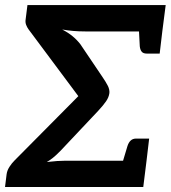

<svg xmlns="http://www.w3.org/2000/svg" viewBox="-22 -744 679 764"><path d="M-2 0 4.3 -50.7Q6.3 -65.7 15.6 -80.1Q24.8 -94.6 36.4 -106L289.7 -361.4L91.3 -627.6Q85.6 -635.5 81.9 -645.3Q78.3 -655 79.9 -665.9L87.2 -723.8H637.3L623.8 -618.9H317.8Q290.8 -618.9 269.1 -620.9Q247.4 -622.9 225.6 -626.5Q249 -614.4 266.1 -600.4Q283.3 -586.5 297.5 -568.4L385.8 -437.5Q399.6 -417.4 407.1 -402.5Q414.5 -387.7 413.3 -373.8Q411.2 -357.1 400.1 -341Q389.1 -324.9 368.7 -303L219.4 -144.6Q201.7 -126.5 188.8 -116.2Q176 -105.9 164.3 -99.3Q207.7 -104.5 238.9 -104.5H561.1L548.1 0ZM460.7 -81.2 485.4 -163.5Q490.2 -177.7 498.4 -185.1Q506.7 -192.6 519.8 -192.6H571.5L561.1 -104.5ZM529.9 -642.2 623.8 -618.9 613.4 -530.8H561.7Q548 -530.8 541.9 -538.3Q535.7 -545.7 534.2 -559.9Z"/></svg>

Font: Aleo
Style: Italic
Weight: 400
Italic angle: -7°
Designer: Alessio Laiso
Foundry: Alessio Laiso
Version: Version 2.001;gftools[0.9.29]